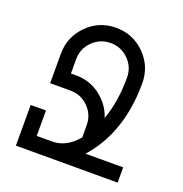

<svg xmlns="http://www.w3.org/2000/svg" viewBox="-120 -760 826 866"><g transform="rotate(20 293.0 -327.0)"><path d="M382.3 -253.9Q415 -344.2 415 -459Q415 -509.8 379.4 -545.4Q343.8 -581.1 293 -581.1Q242.2 -581.1 206.5 -545.4Q170.9 -509.8 170.9 -459V-390.6H195.3Q276.4 -390.6 333.5 -333.5Q368.7 -298.3 382.3 -253.9ZM537.1 0H48.8V-195.3H122.1V-73.2H195.3Q264.2 -73.2 317.4 -137.2V-195.3Q317.4 -246.1 281.7 -281.7Q246.1 -317.4 195.3 -317.4H97.7V-459Q97.7 -540 154.8 -597.2Q211.9 -654.3 293 -654.3Q374 -654.3 431.2 -597.2Q488.3 -540 488.3 -459Q488.3 -268.1 402.8 -134.3Q380.4 -99.1 356 -73.2H537.1Z"/></g></svg>

Font: Catrinity
Style: Regular
Weight: 400
Designer: Alexander Lange
Foundry: High-Logic / Made with FontCreator
Version: Version 2.090;May 20, 2024;FontCreator 15.0.0.2974 64-bit